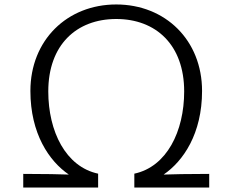

<svg xmlns="http://www.w3.org/2000/svg" viewBox="-20 -809 1040 859"><path d="M916 30V-31L791 -30L712 -28C800 -88 884 -211 884 -402C884 -629 720 -789 500 -789C280 -789 116 -629 116 -402C116 -211 200 -88 288 -28L209 -30L84 -31V30H419V-32C274 -63 196 -221 196 -400C196 -608 322 -724 500 -724C678 -724 804 -608 804 -400C804 -221 726 -63 581 -32V30Z"/></svg>

Font: LINE Seed JP_OTF Regular
Style: Regular
Weight: 400
Designer: LY Corporation & Fontrix & Fontworks
Version: Version 1.002